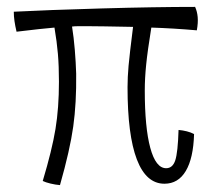

<svg xmlns="http://www.w3.org/2000/svg" viewBox="-20 -544 614 557"><path d="M189 -467Q194 -436 197 -399.5Q200 -363 201 -330Q202 -245 192.5 -177Q183 -109 154 -7Q141 -8 126.5 -11.5Q112 -15 104 -19Q131 -109 141 -170Q151 -231 151 -307Q151 -352 148 -387.5Q145 -423 138 -464Q117 -462 92.5 -459.5Q68 -457 28 -452Q24 -469 22 -483Q20 -497 20 -510Q116 -515 274 -519.5Q432 -524 546 -524Q552 -511 553.5 -494.5Q555 -478 551 -456Q517 -459 483.5 -461Q450 -463 419 -464Q408 -396 404 -356Q400 -316 400 -282Q400 -174 416 -115Q432 -56 462 -56Q481 -56 488.5 -79Q496 -102 498 -167Q510 -166 522 -163Q534 -160 543 -155Q541 -85 519 -48Q497 -11 457 -11Q404 -11 377 -81.5Q350 -152 350 -291Q350 -320 353 -353.5Q356 -387 366 -466Q310 -467 284 -467.5Q258 -468 237 -468Q216 -468 206.5 -468Q197 -468 189 -467Z"/></svg>

Font: Atma Light
Style: Regular
Weight: 300
Designer: Gregori Vincens, Jeremie Hornus, Riccardo Olocco, Yoann Minet.
Foundry: black foundry
Version: Version 1.102;PS 1.100;hotconv 1.0.86;makeotf.lib2.5.63406